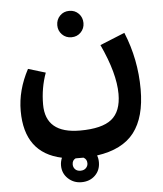

<svg xmlns="http://www.w3.org/2000/svg" viewBox="-57 -520 806 949"><g transform="rotate(-5 345.5 -45.5)"><path d="M257 -404Q257 -432 275.5 -451Q294 -470 322 -470Q350 -470 368.5 -451Q387 -432 387 -404Q387 -377 368.5 -358Q350 -339 322 -339Q294 -339 275.5 -358Q257 -377 257 -404ZM640 -53Q640 85 582 160.5Q524 236 397 254Q403 269 403 288Q403 328 376.5 353.5Q350 379 309 379Q270 379 242.5 353Q215 327 215 288Q215 269 223 250Q40 211 40 2Q40 -101 94 -202L180 -176Q153 -102 153 -20Q153 124 324 124Q433 124 481 85.5Q529 47 529 -40Q529 -142 461 -288L584 -338Q640 -202 640 -53ZM346 288Q346 268 329 259H312H290Q273 267 273 288Q273 302 282.5 312Q292 322 309 322Q326 322 336 312Q346 302 346 288Z"/></g></svg>

Font: FiraGO SemiBold
Style: Regular
Weight: 600
Designer: bBox Type
Foundry: bBox Type GmbH
Version: Version 1.001;PS 001.001;hotconv 1.0.88;makeotf.lib2.5.64775